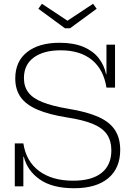

<svg xmlns="http://www.w3.org/2000/svg" viewBox="-20 -989 704 1019"><path d="M373 10Q258.5 10 191.8 -36.2Q125 -82.5 106.5 -157H95.5L104 -228Q118.5 -132.5 187.8 -81.2Q257 -30 368 -30Q467.5 -30 519.2 -71.5Q571 -113 571 -191Q571 -241 548.2 -275Q525.5 -309 474 -330.8Q422.5 -352.5 337 -365.5Q239.5 -381 178.5 -407.2Q117.5 -433.5 89.2 -474Q61 -514.5 61 -572.5Q61 -663 123.8 -712.5Q186.5 -762 296 -762Q370.5 -762 422 -740.5Q473.5 -719 503.2 -681.2Q533 -643.5 543 -595H554.5L545 -524Q530 -620 467.8 -671Q405.5 -722 302 -722Q211.5 -722 159.2 -683.8Q107 -645.5 107 -574.5Q107 -530 130 -499Q153 -468 205 -447Q257 -426 344 -411.5Q442.5 -395.5 502.8 -368.2Q563 -341 590.5 -298.2Q618 -255.5 618 -193.5Q618 -96.5 554.5 -43.2Q491 10 373 10ZM58.5 0V-228H104V0ZM545 -524V-752H590.5V-524ZM352 -839 493 -942.5 474 -969 338 -879 202.5 -969 183.5 -942.5 324.5 -839Z"/></svg>

Font: Hepta Slab ExtraLight Light
Style: Regular
Weight: 300
Version: Version 1.100